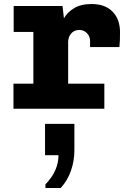

<svg xmlns="http://www.w3.org/2000/svg" viewBox="-20 -541 640 955"><path d="M146 0V-382H48V-511H291L298 -450Q314 -479 348 -500Q382 -521 435 -521Q503 -521 540 -483Q577 -445 577 -380Q577 -362 576.5 -344Q576 -326 574 -307H428V-336Q428 -352 421 -364.5Q414 -377 402 -384.5Q390 -392 374 -392Q357 -392 344.5 -383.5Q332 -375 325.5 -361.5Q319 -348 319 -331V0ZM47 0V-125H499V0ZM206 394V376Q239 342 255 305.5Q271 269 271 231H204V75H350V207Q350 259 333 308Q316 357 282 394Z"/></svg>

Font: Chivo Mono Medium ExtraBold
Style: Regular
Weight: 800
Monospace: yes
Version: Version 1.008